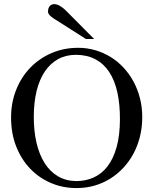

<svg xmlns="http://www.w3.org/2000/svg" viewBox="-20 -914 763 949"><path d="M683.1 -335Q683.1 -285.2 671.9 -239.5Q660.6 -193.8 639.9 -155Q619.1 -116.2 589.8 -84.7Q560.5 -53.2 524.4 -30.8Q488.3 -8.3 446.3 3.7Q404.3 15.6 357.9 15.6Q290.5 15.6 231.7 -9.5Q172.9 -34.7 128.9 -80.6Q85 -126.5 59.8 -190.7Q34.7 -254.9 34.7 -333Q34.7 -407.2 60.1 -470.5Q85.4 -533.7 130.1 -579.8Q174.8 -626 235.4 -651.9Q295.9 -677.7 366.7 -677.7Q410.2 -677.7 450.4 -666Q490.7 -654.3 525.9 -632.8Q561 -611.3 589.8 -580.6Q618.7 -549.8 639.4 -511.7Q660.2 -473.6 671.6 -429.2Q683.1 -384.8 683.1 -335ZM572.8 -322.3Q573.2 -397.9 560.1 -457.5Q546.9 -517.1 519.8 -558.1Q492.7 -599.1 451.9 -620.8Q411.1 -642.6 356 -643.1Q306.2 -643.1 267.3 -621.8Q228.5 -600.6 201.7 -560.8Q174.8 -521 160.9 -464.1Q147 -407.2 147 -335.9Q147 -265.6 160.6 -207.5Q174.3 -149.4 200.7 -107.7Q227.1 -65.9 266.4 -42.7Q305.7 -19.5 356.9 -19Q404.3 -19 443.8 -37.1Q483.4 -55.2 512 -92.5Q540.5 -129.9 556.4 -187Q572.3 -244.1 572.8 -322.3ZM404.8 -721.2 260.7 -813Q254.4 -816.9 246.8 -821.5Q239.3 -826.2 232.7 -831.8Q226.1 -837.4 221.7 -843.5Q217.3 -849.6 217.3 -856Q217.3 -873.5 225.6 -883.5Q233.9 -893.6 248.5 -893.6Q261.2 -893.6 277.1 -884.3Q293 -875 306.6 -860.8L445.3 -721.2Z"/></svg>

Font: Doulos SIL Afr
Style: Regular
Weight: 400
Designer: Walt Agee, Victor Gaultney, Peter Martin, Debbi Hosken, Becca Hirsbrunner
Foundry: SIL International
Version: Version 5.000